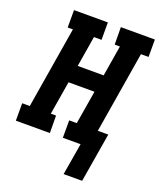

<svg xmlns="http://www.w3.org/2000/svg" viewBox="-168 -837 946 1140"><g transform="rotate(20 304.5 -267.0)"><path d="M374 201 408 0H296V-110H344L379 -321H215L180 -110H213L214 0H-1V-110H47L132 -625H99V-735H313V-625H265L233 -431H397L429 -625H396L395 -735H610V-625H562L477 -110H543L491 201Z"/></g></svg>

Font: Iosevka Etoile Extrabold
Style: Italic
Weight: 800
Italic angle: -9°
Designer: Belleve Invis
Foundry: Belleve Invis
Version: Version 22.1.2; ttfautohint (v1.8.4)